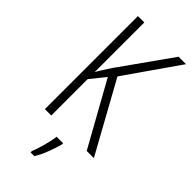

<svg xmlns="http://www.w3.org/2000/svg" viewBox="-292 -768 1042 1042"><g transform="rotate(45 229.5 -246.5)"><path d="M459 0 236 -404 452 -714H395L185 -418C161 -381 142 -353 132 -333V-714H83V0H132V-279L201 -365L404 0ZM284 70V61H234C230 102 208 177 194 211V221H223C251 175 271 118 284 70Z"/></g></svg>

Font: Noto Sans Armenian Condensed ExtraLight
Style: Regular
Weight: 200
Width: 3
Designer: Monotype Design Team
Foundry: Monotype Imaging Inc.
Version: Version 2.008